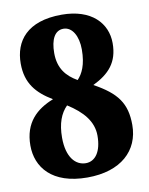

<svg xmlns="http://www.w3.org/2000/svg" viewBox="-83 -785 663 855"><g transform="rotate(-10 248.5 -357.0)"><path d="M243 10C395 10 480 -70 480 -186C480 -284 442 -335 340 -391C414 -427 457 -473 457 -560C457 -650 390 -724 255 -724C98 -724 38 -642 38 -541C38 -451 82 -402 152 -360C76 -330 17 -278 17 -174C17 -76 83 10 243 10ZM275 -425C226 -453 193 -492 193 -561C193 -623 213 -661 252 -661C292 -661 317 -616 317 -556C317 -486 297 -448 275 -425ZM247 -54C201 -54 162 -95 162 -184C162 -248 179 -292 209 -322C277 -279 319 -230 319 -166C319 -94 290 -54 247 -54Z"/></g></svg>

Font: Noto Serif Armenian Condensed Black
Style: Regular
Weight: 900
Width: 3
Designer: Monotype Design Team
Foundry: Monotype Imaging Inc.
Version: Version 2.008